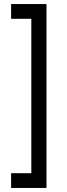

<svg xmlns="http://www.w3.org/2000/svg" viewBox="-20 -730 330 950"><path d="M210 200H35V127H135V-637H35V-710H210Z"/></svg>

Font: Fustat
Style: Regular
Weight: 400
Designer: Mohamed Gaber, Khaled Hosny, Laura Garcia Mut
Foundry: Kief Type Foundry, Alif Type Foundry, Hard Type Foundry
Version: Version 1.007